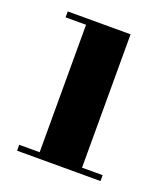

<svg xmlns="http://www.w3.org/2000/svg" viewBox="-94 -528 519 596"><g transform="rotate(20 165.0 -230.0)"><path d="M237 -460V-19.5H305V0H29.5V-19.5H97V-440.5H29.5V-460Z"/></g></svg>

Font: Bodoni Moda 11pt
Style: Bold
Weight: 700
Designer: Owen Earl
Foundry: indestructible type
Version: Version 2.004